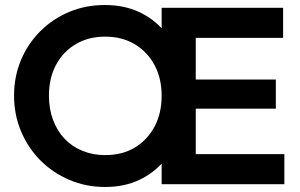

<svg xmlns="http://www.w3.org/2000/svg" viewBox="-20 -734 1195 765"><path d="M399 11Q323 11 257 -17Q191 -45 141.5 -94.5Q92 -144 64 -210.5Q36 -277 36 -353Q36 -429 63.5 -494.5Q91 -560 140.5 -609.5Q190 -659 255.5 -686.5Q321 -714 397 -714Q474 -714 533.5 -686.5Q593 -659 634.5 -609.5Q676 -560 697.5 -494Q719 -428 719 -352Q719 -276 697.5 -210Q676 -144 635 -94.5Q594 -45 534.5 -17Q475 11 399 11ZM399 -116Q467 -116 517 -146Q567 -176 595.5 -229Q624 -282 624 -353Q624 -422 595.5 -475Q567 -528 516.5 -558Q466 -588 399 -588Q333 -588 282.5 -558.5Q232 -529 203.5 -476Q175 -423 175 -353Q175 -300 191.5 -256Q208 -212 237.5 -181Q267 -150 308.5 -133Q350 -116 399 -116ZM624 0V-703H760V0ZM724 0V-120H1113V0ZM724 -301V-417H1079V-301ZM724 -583V-703H1108V-583Z"/></svg>

Font: Outfit Thin SemiBold
Style: Regular
Weight: 600
Version: Version 1.100;gftools[0.9.27]